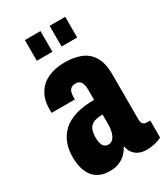

<svg xmlns="http://www.w3.org/2000/svg" viewBox="-183 -810 794 907"><g transform="rotate(-30 214.0 -356.5)"><path d="M144 12Q115 12 92.5 3Q70 -6 54.5 -24.5Q39 -43 31 -70.5Q23 -98 23 -134Q23 -175 36 -208.5Q49 -242 75.5 -266.5Q102 -291 144.5 -304Q187 -317 246 -317V-374Q246 -391 242 -403Q238 -415 230 -421.5Q222 -428 208 -428Q192 -428 183 -420.5Q174 -413 171 -400.5Q168 -388 168 -373V-364H42Q41 -368 41 -372Q41 -376 41 -380Q41 -433 62 -468.5Q83 -504 122 -522Q161 -540 215 -540Q260 -540 298 -526Q336 -512 358.5 -476.5Q381 -441 381 -376V-132Q381 -117 387.5 -108.5Q394 -100 409 -100H427V-7Q410 2 388.5 7Q367 12 345 12Q320 12 302 3.5Q284 -5 273.5 -19.5Q263 -34 260 -53H255Q246 -35 231 -20.5Q216 -6 195 3Q174 12 144 12ZM200 -100Q211 -100 219.5 -106Q228 -112 234 -123.5Q240 -135 243 -150.5Q246 -166 246 -185V-237Q210 -237 192 -226.5Q174 -216 168.5 -198Q163 -180 163 -158Q163 -140 167 -126.5Q171 -113 179 -106.5Q187 -100 200 -100ZM104 -612V-725H189V-612ZM239 -612V-725H324V-612Z"/></g></svg>

Font: Archivo ExtraCondensed ExtraBold
Style: Regular
Weight: 800
Width: 2
Designer: Hector Gatti
Foundry: Omnibus-Type
Version: Version 2.001